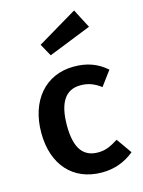

<svg xmlns="http://www.w3.org/2000/svg" viewBox="-124 -892 727 979"><g transform="rotate(-15 239.0 -402.5)"><path d="M156 -695 192 -630 418 -720 366 -820ZM290 -544C139 -544 43 -429 43 -260C43 -92 138 15 291 15C355 15 412 -5 462 -46L405 -127C362 -100 335 -89 298 -89C222 -89 179 -139 179 -262C179 -383 219 -443 298 -443C338 -443 369 -432 405 -405L462 -482C413 -525 359 -544 290 -544Z"/></g></svg>

Font: Fira Sans Medium
Style: Regular
Weight: 500
Designer: Carrois Corporate & Edenspiekermann AG
Foundry: Carrois Corporate GbR & Edenspiekermann AG
Version: Version 4.203